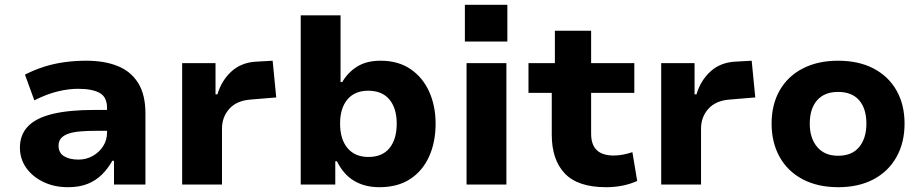

<svg xmlns="http://www.w3.org/2000/svg" viewBox="-20 -769 3841 800"><path d="M263 11Q206 11 160.5 -11Q115 -33 89 -70Q63 -107 63 -154Q63 -207 96 -242Q129 -277 198 -294Q267 -311 374 -311H447V-224H385Q345 -224 315 -221.5Q285 -219 265 -212Q245 -205 234.5 -193Q224 -181 224 -162Q224 -132 247 -118Q270 -104 307 -104Q339 -104 366 -119Q393 -134 409.5 -159.5Q426 -185 426 -217V-319Q426 -365 395 -382Q364 -399 305 -399Q265 -399 220 -388Q175 -377 123 -351L84 -458Q123 -478 164 -491Q205 -504 249 -510Q293 -516 340 -516Q415 -516 470 -494Q525 -472 555.5 -423.5Q586 -375 586 -296V0H455V-99H448Q430 -67 405 -42Q380 -17 345.5 -3Q311 11 263 11Z M739 0V-506H878V-376H886Q903 -433 943.5 -470.5Q984 -508 1045 -512L1116 -516L1131 -363L1022 -354Q965 -349 935 -315Q905 -281 905 -233V0Z M1561 11Q1500 11 1455.5 -15.5Q1411 -42 1384 -97H1377V0H1233V-705H1399V-427H1406Q1429 -467 1468 -491.5Q1507 -516 1566 -516Q1639 -516 1690 -481.5Q1741 -447 1768 -387.5Q1795 -328 1795 -254Q1795 -177 1768 -117Q1741 -57 1689 -23Q1637 11 1561 11ZM1515 -115Q1573 -115 1603 -152Q1633 -189 1633 -254Q1633 -318 1602.5 -354.5Q1572 -391 1514 -391Q1458 -391 1427.5 -354.5Q1397 -318 1397 -254Q1397 -189 1428 -152Q1459 -115 1515 -115Z M1917 -596V-749H2094V-596ZM1924 0V-506H2090V0Z M2505 11Q2388 11 2333.5 -46Q2279 -103 2279 -208V-382H2182V-506H2292V-641H2443V-506H2623V-382H2443V-212Q2443 -166 2466.5 -143.5Q2490 -121 2537 -121Q2557 -121 2577 -125Q2597 -129 2615 -135L2635 -15Q2606 -2 2573.5 4.5Q2541 11 2505 11Z M2735 0V-506H2874V-376H2882Q2899 -433 2939.5 -470.5Q2980 -508 3041 -512L3112 -516L3127 -363L3018 -354Q2961 -349 2931 -315Q2901 -281 2901 -233V0Z M3473 11Q3387 11 3324.5 -22Q3262 -55 3228.5 -115Q3195 -175 3195 -254Q3195 -333 3228.5 -392Q3262 -451 3324.5 -483.5Q3387 -516 3472 -516Q3558 -516 3620 -483.5Q3682 -451 3715.5 -392Q3749 -333 3749 -254Q3749 -175 3715.5 -115Q3682 -55 3620 -22Q3558 11 3473 11ZM3472 -120Q3530 -120 3560 -156.5Q3590 -193 3590 -254Q3590 -316 3560 -351Q3530 -386 3472 -386Q3415 -386 3384.5 -351Q3354 -316 3354 -254Q3354 -193 3385 -156.5Q3416 -120 3472 -120Z"/></svg>

Font: Nunito Sans 6pt ExtraBold
Style: Regular
Weight: 800
Version: Version 3.101;gftools[0.9.27]